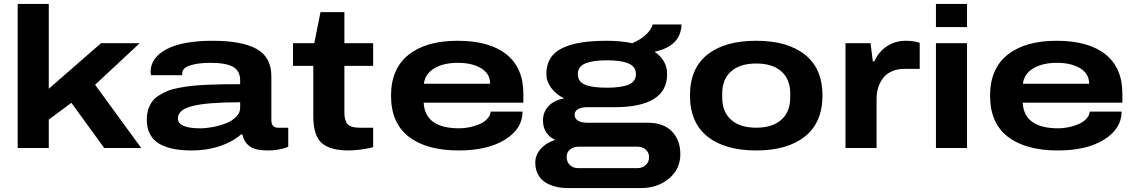

<svg xmlns="http://www.w3.org/2000/svg" viewBox="-20 -744 5708 965"><path d="M68.8 0V-724.1H225.1V-297.9L487.8 -526.9H682.1L458 -317.9L689.9 0H503.9L338.9 -227.1L225.1 -143.1V0Z M944.8 12.2Q894 12.2 855 4.9Q815.9 -2.4 783.9 -19.5Q752 -36.6 734.9 -67.9Q717.8 -99.1 717.8 -144Q717.8 -171.9 725.3 -194.6Q732.9 -217.3 745.4 -234.4Q757.8 -251.5 779.8 -264.9Q801.8 -278.3 823.7 -287.4Q845.7 -296.4 880.1 -302.7Q914.6 -309.1 944.3 -312.5Q974.1 -315.9 1019 -317.9Q1064 -319.8 1099.1 -320.3Q1134.3 -320.8 1187 -320.8V-339.8Q1187 -387.7 1151.4 -408Q1115.7 -428.2 1037.6 -428.2Q974.1 -428.2 935.1 -415Q896 -401.9 896 -376V-366.2H738.8Q736.8 -376 736.8 -381.8Q736.8 -454.1 817.1 -496.6Q897.5 -539.1 1048.8 -539.1Q1196.3 -539.1 1270 -497.8Q1343.8 -456.5 1343.8 -361.8V-141.1Q1343.8 -102.1 1377 -102.1H1428.7V-5.9Q1381.8 12.2 1326.7 12.2Q1263.2 12.2 1234.6 -9Q1206.1 -30.3 1198.7 -67.9H1190.9Q1147.5 -30.3 1083.3 -9Q1019 12.2 944.8 12.2ZM985.8 -99.1Q1015.6 -99.1 1049.3 -105.5Q1083 -111.8 1114.5 -123.8Q1146 -135.7 1166.5 -156.5Q1187 -177.2 1187 -202.1V-230Q1022.9 -230 948.5 -211.4Q874 -192.9 874 -148.9Q874 -99.1 985.8 -99.1Z M1732.9 12.2Q1638.2 12.2 1596.4 -25.6Q1554.7 -63.5 1554.7 -159.2V-413.1H1452.6V-526.9H1559.6L1590.8 -683.1H1710.9V-526.9H1855.5V-413.1H1710.9V-179.2Q1710.9 -138.7 1726.6 -120.4Q1742.2 -102.1 1787.6 -102.1H1855.5V-4.9Q1835.4 2 1797.6 7.1Q1759.8 12.2 1732.9 12.2Z M2285.6 12.2Q2124.5 12.2 2034.9 -56.6Q1945.3 -125.5 1945.3 -263.2Q1945.3 -398.9 2033.7 -469Q2122.1 -539.1 2279.3 -539.1Q2439.9 -539.1 2525.1 -470.9Q2610.4 -402.8 2610.4 -273.9V-228H2109.4Q2116.2 -99.1 2288.6 -99.1Q2313.5 -99.1 2339.6 -104.5Q2365.7 -109.9 2389.2 -119.6Q2412.6 -129.4 2428.5 -146Q2444.3 -162.6 2446.3 -183.1H2606.4Q2606.4 -97.2 2518.8 -42.5Q2431.2 12.2 2285.6 12.2ZM2110.4 -323.2H2443.4Q2443.4 -373.5 2398.2 -400.9Q2353 -428.2 2282.2 -428.2Q2208 -428.2 2162.4 -400.4Q2116.7 -372.6 2110.4 -323.2Z M2834 201.2Q2800.3 201.2 2771.5 193.8Q2742.7 186.5 2719.7 171.9Q2696.8 157.2 2683.6 131.8Q2670.4 106.4 2670.4 73.2Q2670.4 35.2 2697.3 4.6Q2724.1 -25.9 2770 -41Q2709 -70.8 2709 -139.2Q2709 -181.2 2737.8 -211.4Q2766.6 -241.7 2815.4 -249Q2773.9 -270 2750 -302.7Q2726.1 -335.4 2726.1 -372.1Q2726.1 -418 2746.1 -450.4Q2766.1 -482.9 2806.2 -502.2Q2846.2 -521.5 2901.1 -530.3Q2956.1 -539.1 3030.3 -539.1Q3098.6 -539.1 3158.2 -526.9Q3203.6 -546.9 3229.5 -572.5Q3255.4 -598.1 3260.3 -621.1H3405.3Q3402.3 -512.2 3270 -483.9Q3333 -441.4 3333 -371.1Q3333 -205.1 3066.4 -205.1H2930.2Q2899.9 -205.1 2884 -194.8Q2868.2 -184.6 2868.2 -167Q2868.2 -148.9 2884.3 -137.9Q2900.4 -127 2934.1 -127H3238.3Q3314.9 -127 3357.2 -83.3Q3399.4 -39.6 3399.4 30.8Q3399.4 106 3342 153.6Q3284.7 201.2 3202.1 201.2ZM3030.3 -303.2Q3102.5 -303.2 3139.4 -318.6Q3176.3 -334 3176.3 -372.1Q3176.3 -409.2 3138.9 -425Q3101.6 -440.9 3030.3 -440.9Q2959 -440.9 2921.6 -425Q2884.3 -409.2 2884.3 -372.1Q2884.3 -333 2920.7 -318.1Q2957 -303.2 3030.3 -303.2ZM2885.3 101.1H3184.1Q3208 101.1 3225.1 85.9Q3242.2 70.8 3242.2 45.9Q3242.2 22 3225.1 7.6Q3208 -6.8 3184.1 -6.8H2889.2Q2862.8 -6.8 2845.5 6.8Q2828.1 20.5 2828.1 44.9Q2828.1 70.3 2844.5 85.7Q2860.8 101.1 2885.3 101.1Z M3780.8 12.2Q3623 12.2 3535.4 -58.1Q3447.8 -128.4 3447.8 -264.2Q3447.8 -399.9 3535.4 -469.5Q3623 -539.1 3780.8 -539.1Q3938 -539.1 4025.9 -469.2Q4113.8 -399.4 4113.8 -264.2Q4113.8 -128.4 4025.6 -58.1Q3937.5 12.2 3780.8 12.2ZM3951.7 -253.9V-273.9Q3951.7 -345.7 3907 -385.3Q3862.3 -424.8 3780.8 -424.8Q3699.2 -424.8 3654.5 -385.3Q3609.9 -345.7 3609.9 -273.9V-253.9Q3609.9 -182.1 3654.5 -142.1Q3699.2 -102.1 3780.8 -102.1Q3862.3 -102.1 3907 -142.1Q3951.7 -182.1 3951.7 -253.9Z M4229.5 0V-526.9H4355.5L4366.7 -436H4374.5Q4395 -482.4 4436.5 -510.7Q4478 -539.1 4533.7 -539.1Q4572.8 -539.1 4602.5 -528.8V-397.9H4525.9Q4489.7 -397.9 4461.9 -385.3Q4434.1 -372.6 4418 -351.1Q4401.9 -329.6 4393.8 -303.5Q4385.7 -277.3 4385.7 -248V0Z M4684.1 -607.9V-724.1H4840.3V-607.9ZM4684.1 0V-526.9H4840.3V0Z M5296.4 12.2Q5135.3 12.2 5045.7 -56.6Q4956.1 -125.5 4956.1 -263.2Q4956.1 -398.9 5044.4 -469Q5132.8 -539.1 5290 -539.1Q5450.7 -539.1 5535.9 -470.9Q5621.1 -402.8 5621.1 -273.9V-228H5120.1Q5127 -99.1 5299.3 -99.1Q5324.2 -99.1 5350.3 -104.5Q5376.5 -109.9 5399.9 -119.6Q5423.3 -129.4 5439.2 -146Q5455.1 -162.6 5457 -183.1H5617.2Q5617.2 -97.2 5529.5 -42.5Q5441.9 12.2 5296.4 12.2ZM5121.1 -323.2H5454.1Q5454.1 -373.5 5408.9 -400.9Q5363.8 -428.2 5293 -428.2Q5218.8 -428.2 5173.1 -400.4Q5127.4 -372.6 5121.1 -323.2Z"/></svg>

Font: Archivo Expanded
Style: Bold
Weight: 700
Width: 7
Designer: Hector Gatti
Foundry: Omnibus-Type
Version: Version 2.001